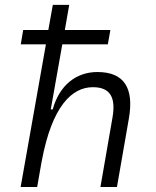

<svg xmlns="http://www.w3.org/2000/svg" viewBox="-20 -752 626 772"><path d="M383.8 0H450.2L498 -274.4C520 -398.9 478.5 -462.4 371.6 -462.4C284.7 -462.4 218.3 -407.7 191.9 -312H184.1L230.5 -573.7H413.6L423.8 -631.3H240.7L258.3 -732.4H192.4L174.3 -631.3H73.2L63.5 -573.7H164.6L63 0H129.4L147.5 -103V-102.5C189 -326.2 269.5 -401.4 353.5 -401.4C422.9 -401.4 446.8 -360.8 432.1 -278.3Z"/></svg>

Font: Cascadia Mono PL Light
Style: Italic
Weight: 300
Italic angle: -10°
Monospace: yes
Designer: Aaron Bell
Foundry: Saja Typeworks
Version: Version 2404.023